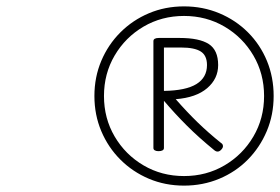

<svg xmlns="http://www.w3.org/2000/svg" viewBox="-20 -1250 878 602"><path d="M557 -668Q498 -668 447 -689.5Q396 -711 357.5 -749.5Q319 -788 297.5 -839Q276 -890 276 -949Q276 -1008 297.5 -1059Q319 -1110 357.5 -1148.5Q396 -1187 447 -1208.5Q498 -1230 557 -1230Q616 -1230 667.5 -1208.5Q719 -1187 757.5 -1148.5Q796 -1110 817 -1059Q838 -1008 838 -949Q838 -890 816.5 -839Q795 -788 757 -749.5Q719 -711 667.5 -689.5Q616 -668 557 -668ZM557 -698Q627 -698 684 -731.5Q741 -765 774.5 -822Q808 -879 808 -949Q808 -1019 774.5 -1076Q741 -1133 684 -1166.5Q627 -1200 557 -1200Q487 -1200 430 -1166.5Q373 -1133 339.5 -1076Q306 -1019 306 -949Q306 -879 339.5 -822Q373 -765 430 -731.5Q487 -698 557 -698ZM477 -776Q470 -776 465.5 -778.5Q461 -781 461 -786V-1121Q461 -1131 478 -1131H543Q605 -1131 634.5 -1112Q664 -1093 664 -1046Q664 -1003 629.5 -973.5Q595 -944 531 -939Q566 -899 600 -866Q634 -833 674 -801Q678 -799 679 -793Q680 -787 673 -780Q663 -770 652 -779Q604 -818 566 -856Q528 -894 494 -934V-786Q494 -781 489.5 -778.5Q485 -776 477 -776ZM494 -965Q563 -966 596 -986.5Q629 -1007 629 -1046Q629 -1076 609.5 -1088.5Q590 -1101 548 -1101H494Z"/></svg>

Font: Playwrite CU Thin
Style: Regular
Weight: 250
Designer: Veronika Burian, José Scaglione
Foundry: TypeTogether
Version: Version 1.002